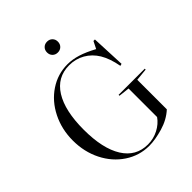

<svg xmlns="http://www.w3.org/2000/svg" viewBox="-248 -1039 1199 1199"><g transform="rotate(-45 351.5 -440.0)"><path d="M528 -77Q503 -41 460 -18.5Q417 4 367 4Q262 4 205 -87Q148 -178 148 -345Q148 -512 205 -603Q262 -694 368 -694Q425 -694 471.5 -667.5Q518 -641 548 -592Q578 -542 592 -465L606 -469L596 -694H583L559 -646Q502 -677 455.5 -691.5Q409 -706 365 -706Q279 -706 207 -658Q135 -610 93.5 -527Q52 -444 52 -345Q52 -245 93.5 -162.5Q135 -80 207.5 -32Q280 16 367 16Q419 16 488 -4Q557 -24 605 -68V-329L687 -337V-345H456V-337L528 -329ZM375 -896Q396 -896 409.5 -882.5Q423 -869 423 -848Q423 -827 409.5 -813.5Q396 -800 375 -800Q354 -800 340.5 -813.5Q327 -827 327 -848Q327 -869 340.5 -882.5Q354 -896 375 -896Z"/></g></svg>

Font: Libre Caslon Display
Style: Regular
Weight: 400
Designer: Pablo Impallari, Rodrigo Fuenzalida
Foundry: Pablo Impallari, Rodrigo Fuenzalida
Version: Version 1.100; ttfautohint (v1.6) -l 8 -r 50 -G 200 -x 14 -D